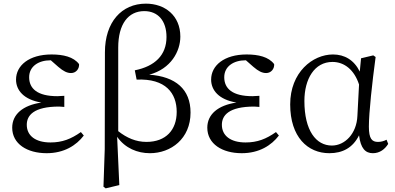

<svg xmlns="http://www.w3.org/2000/svg" viewBox="-20 -827 2170 1054"><path d="M424 -102C370 -64 322 -45 257 -45C175 -45 127 -82 127 -142C127 -193 164 -242 305 -242C311 -242 321 -241 333 -240V-301C322 -300 304 -299 295 -299C186 -299 140 -340 140 -403C140 -463 192 -496 257 -496H259L300 -460C328 -436 348 -426 370 -426C398 -426 416 -450 414 -475C384 -515 327 -528 263 -528C139 -528 68 -467 68 -390C68 -332 110 -280 207 -264C105 -249 47 -199 47 -126C47 -37 129 14 236 14C332 14 399 -29 440 -83Z M629 -566C629 -695 684 -766 772 -766C848 -766 894 -712 894 -624C894 -524 830 -463 720 -441L730 -390C890 -397 950 -315 950 -213C950 -114 891 -48 784 -48C726 -48 676 -70 629 -107ZM555 -8 548 198 560 207 635 189 623 -76C667 -13 735 14 803 14C918 14 1026 -65 1026 -209C1026 -337 944 -407 799 -417C919 -449 970 -546 970 -626C970 -742 885 -807 781 -807C647 -807 556 -705 556 -540Z M1495 -102C1441 -64 1393 -45 1328 -45C1246 -45 1198 -82 1198 -142C1198 -193 1235 -242 1376 -242C1382 -242 1392 -241 1404 -240V-301C1393 -300 1375 -299 1366 -299C1257 -299 1211 -340 1211 -403C1211 -463 1263 -496 1328 -496H1330L1371 -460C1399 -436 1419 -426 1441 -426C1469 -426 1487 -450 1485 -475C1455 -515 1398 -528 1334 -528C1210 -528 1139 -467 1139 -390C1139 -332 1181 -280 1278 -264C1176 -249 1118 -199 1118 -126C1118 -37 1200 14 1307 14C1403 14 1470 -29 1511 -83Z M1942 -191C1938 -93 1873 -28 1802 -28C1715 -28 1651 -110 1651 -273C1651 -393 1706 -487 1805 -487C1871 -487 1925 -443 1951 -363ZM2102 -60C2087 -52 2071 -48 2055 -48C2022 -48 2005 -65 2005 -132C2005 -209 2023 -373 2042 -514L2029 -523L1962 -507L1955 -434C1924 -497 1872 -528 1808 -528C1696 -528 1573 -430 1573 -254C1573 -75 1669 14 1788 14C1861 14 1917 -16 1951 -84C1960 -12 1986 14 2027 14C2065 14 2093 -8 2111 -37Z"/></svg>

Font: Noto Serif CJK JP
Style: Regular
Weight: 400
Designer: Ryoko NISHIZUKA 西塚涼子 (kana & ideographs); Frank Grießhammer (Latin, Greek & Cyrillic); Wenlong ZHANG 张文龙 (bopomofo); San
Foundry: Adobe Systems Incorporated
Version: Version 1.000;PS 1;hotconv 16.6.53;makeotf.lib2.5.65590